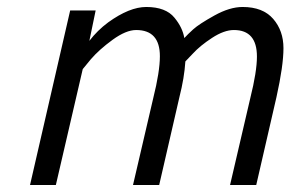

<svg xmlns="http://www.w3.org/2000/svg" viewBox="-20 -530 832 550"><path d="M438 -369Q438 -444 370 -444Q341 -444 302.5 -416Q264 -388 240 -360L217 -332L140 0H66L181 -500H254L236 -413Q259 -443 290 -466Q351 -510 399 -510Q455 -510 480 -479Q503 -451 508 -421Q517 -431 533.5 -446Q550 -461 594 -485.5Q638 -510 675 -510Q733 -510 762.5 -476Q792 -442 792 -392Q792 -342 772 -252L714 0H639L697 -249Q716 -325 716 -368Q716 -444 650 -444Q622 -444 587.5 -421.5Q553 -399 532 -376L511 -354Q508 -307 494 -252L436 0H361L419 -249Q438 -325 438 -369Z"/></svg>

Font: TitilliumWebItalic
Style: Italic
Weight: 400
Italic angle: -13°
Version: Version 1.001;PS 57.000;hotconv 1.0.70;makeotf.lib2.5.55311